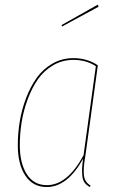

<svg xmlns="http://www.w3.org/2000/svg" viewBox="-20 -770 492 800"><path d="M387.2 -750.5 391.1 -742.2 238.8 -659.7 236.3 -665.5ZM286.1 -527.8Q342.8 -527.8 387.7 -498L335.4 -118.7Q326.2 -67.4 329.8 -38.8Q333.5 -10.3 357.4 2.9L354.5 9.3Q340.8 2 333 -8.5Q325.2 -19 323.2 -35.6Q321.3 -52.2 322 -67.4Q322.8 -82.5 326.2 -108.4Q260.7 9.3 174.8 9.3Q117.2 9.3 85.7 -38.1Q54.2 -85.4 54.2 -165Q54.2 -214.4 62.3 -263.7Q70.3 -313 88.6 -361.1Q106.9 -409.2 133.1 -445.8Q159.2 -482.4 198.7 -505.1Q238.3 -527.8 286.1 -527.8ZM286.1 -520.5Q240.2 -520.5 201.9 -498.3Q163.6 -476.1 138.4 -440.2Q113.3 -404.3 95.7 -357.2Q78.1 -310.1 70.3 -261.7Q62.5 -213.4 62.5 -165.5Q62.5 -89.4 91.8 -43.9Q121.1 1.5 175.3 1.5Q260.7 1.5 328.1 -123L379.4 -494.1Q339.4 -520.5 286.1 -520.5Z"/></svg>

Font: Fira Sans Compressed Eight
Style: Italic
Weight: 100
Width: 3
Italic angle: -8°
Designer: Carrois Corporate & Edenspiekermann AG
Foundry: Carrois Corporate GbR & Edenspiekermann AG
Version: Version 4.203;PS 004.203;hotconv 1.0.88;makeotf.lib2.5.64775